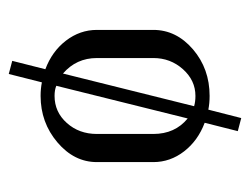

<svg xmlns="http://www.w3.org/2000/svg" viewBox="-86 -410 568 436"><g transform="rotate(-90 198.0 -192.0)"><path d="M47.9 -127.9V-255.9Q47.9 -307.6 92.8 -345.7Q137.7 -383.8 198.2 -383.8Q214.4 -383.8 229 -380.9L248 -456.1L277.8 -448.2L258.8 -373Q299.3 -357.9 323.7 -326.2Q348.1 -294.4 348.1 -255.9V-127.9Q348.1 -75.7 304 -37.8Q259.8 0 198.2 0Q181.6 0 167 -2.9L147.9 71.8L118.2 64L137.2 -11.2Q96.7 -26.4 72.3 -57.9Q47.9 -89.4 47.9 -127.9ZM111.8 -127.9Q111.8 -78.6 147 -49.8L221.2 -348.1Q211.9 -352.1 198.2 -352.1Q161.6 -352.1 136.7 -324.2Q111.8 -296.4 111.8 -255.9ZM174.8 -35.2Q185.1 -32.2 198.2 -32.2Q233.4 -32.2 258.8 -60.5Q284.2 -88.9 284.2 -127.9V-255.9Q284.2 -302.7 249 -333Z"/></g></svg>

Font: Gawaa
Style: Regular
Weight: 400
Designer: T. Christopher White
Version: Version 1.0